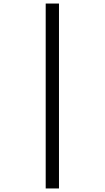

<svg xmlns="http://www.w3.org/2000/svg" viewBox="-20 -820 591 1084"><path d="M238 244H313V-800H238Z"/></svg>

Font: Noto Sans Malayalam Condensed
Style: Regular
Weight: 400
Width: 3
Designer: Jelle Bosma - Monotype Design Team
Foundry: Monotype Imaging Inc.
Version: Version 2.104